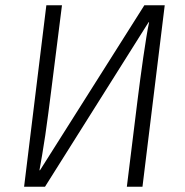

<svg xmlns="http://www.w3.org/2000/svg" viewBox="-20 -705 699 725"><path d="M173 -360Q168 -321 162.5 -278Q157 -235 151 -194.5Q145 -154 139 -119Q133 -84 129 -62H131L525 -685H602L518 0H459L499 -324Q504 -363 509.5 -405.5Q515 -448 521 -488.5Q527 -529 532.5 -563.5Q538 -598 543 -621H541L150 0H71L155 -685H214Z"/></svg>

Font: Glekhifnjqigglhiwekvrgaqftz
Style: Regular
Weight: 300
Italic angle: -8°
Designer: Carrois Corporate & Edenspiekermann
Foundry: Carrois Corporate GbR & Edenspiekermann AG
Version: Version 2.001